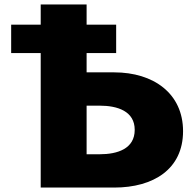

<svg xmlns="http://www.w3.org/2000/svg" viewBox="-20 -845 875 865"><path d="M30.3 -734H163.4V-825H370.2V-734H503.3V-606H370.2V-519H494.5C671.6 -519 804.7 -424 804.7 -254C804.7 -83 671.6 0 494.5 0H163.4V-606H30.3ZM370.2 -369V-150H428.5C509.9 -150 586.9 -175 586.9 -260C586.9 -344 509.9 -369 428.5 -369Z"/></svg>

Font: Hussar
Style: BdWide
Weight: 700
Foundry: Cannot Into Space Fonts
Version: Version 2.00